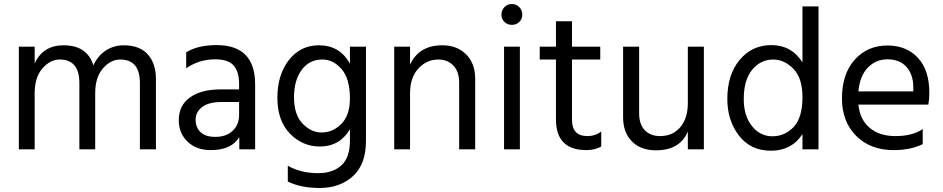

<svg xmlns="http://www.w3.org/2000/svg" viewBox="-20 -742 4704 958"><path d="M758 3H678V-328Q678 -445 580 -445Q532 -445 493.5 -400.5Q455 -356 455 -277V3H376V-328Q376 -445 278 -445Q230 -445 191.5 -400.5Q153 -356 153 -277V3H74V-509H153V-426Q195 -516 297 -516Q415 -516 446 -416Q468 -464 508 -490Q548 -516 597 -516Q677 -516 717.5 -470.5Q758 -425 758 -348Z M1054 -59Q1109 -59 1141 -89.5Q1173 -120 1173 -168V-233H1085Q1021 -233 988.5 -208Q956 -183 956 -144.5Q956 -106 981 -82.5Q1006 -59 1054 -59ZM1174 -58Q1135 7 1031 7Q960 7 916 -35Q872 -77 872 -142Q872 -216 928 -256Q984 -296 1081 -296H1173V-323Q1173 -384 1146 -415Q1119 -446 1054 -446Q972 -446 909 -401V-481Q967 -517 1061 -517Q1253 -517 1253 -321V3H1174Z M1806 -39Q1806 78 1741 137Q1676 196 1575 196Q1482 196 1416 164V85Q1481 122 1567 122Q1641 122 1683.5 83Q1726 44 1726 -40V-97Q1675 -11 1576 -11Q1489 -11 1426.5 -75.5Q1364 -140 1364 -254Q1364 -369 1421.5 -442.5Q1479 -516 1571 -516Q1676 -516 1726 -424V-509H1806ZM1447 -257Q1447 -170 1489.5 -125.5Q1532 -81 1585 -81Q1641 -81 1683.5 -124Q1726 -167 1726 -251Q1726 -349 1684.5 -397Q1643 -445 1589 -445Q1523 -445 1485 -393Q1447 -341 1447 -257Z M2351 3H2271V-328Q2271 -385 2242 -415Q2213 -445 2167 -445Q2109 -445 2067.5 -400Q2026 -355 2026 -277V3H1947V-509H2026V-420Q2071 -516 2187 -516Q2261 -516 2306 -470.5Q2351 -425 2351 -349Z M2574 3H2495V-509H2574ZM2571 -706.5Q2586 -691 2586 -669Q2586 -647 2571 -632.5Q2556 -618 2534 -618Q2512 -618 2497 -632.5Q2482 -647 2482 -669Q2482 -691 2497 -706.5Q2512 -722 2534 -722Q2556 -722 2571 -706.5Z M2980 -11Q2948 7 2906 7Q2754 7 2754 -146V-445H2673V-509H2754V-636H2834V-509H2975V-445H2834V-144Q2834 -63 2911 -63Q2950 -63 2980 -86Z M3492 3H3412V-86Q3373 8 3253 8Q3177 8 3133 -36.5Q3089 -81 3089 -157V-509H3169V-177Q3169 -121 3197.5 -92Q3226 -63 3274 -63Q3337 -63 3374.5 -107.5Q3412 -152 3412 -227V-509H3492Z M3691 -247Q3691 -165 3731.5 -113.5Q3772 -62 3834 -62Q3896 -62 3940 -108.5Q3984 -155 3984 -257Q3984 -353 3938.5 -399Q3893 -445 3838 -445Q3775 -445 3733 -394Q3691 -343 3691 -247ZM4064 3H3984V-73Q3930 10 3827 10Q3725 10 3667 -65.5Q3609 -141 3609 -248Q3609 -369 3670.5 -443Q3732 -517 3829 -517Q3929 -517 3984 -431V-710H4064Z M4584 -23Q4524 7 4439 7Q4323 7 4252 -64Q4181 -135 4181 -251Q4181 -373 4244.5 -444Q4308 -515 4408 -515Q4503 -515 4560 -453.5Q4617 -392 4617 -279Q4617 -246 4612 -220H4263Q4271 -144 4320 -103.5Q4369 -63 4448 -63Q4533 -63 4584 -98ZM4408 -446Q4350 -446 4310 -404.5Q4270 -363 4263 -286H4537V-306Q4537 -370 4503 -408Q4469 -446 4408 -446Z"/></svg>

Font: Hind Siliguri Fixed
Style: Regular
Weight: 400
Designer: Jyotish Sonowal
Foundry: Indian Type Foundry
Version: Version 1.001;October 28, 2021;FontCreator 12.0.0.2565 64-bi